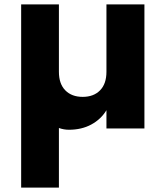

<svg xmlns="http://www.w3.org/2000/svg" viewBox="-20 -578 745 864"><path d="M629.9 -558.1V0H459V-82Q434.1 -41 390.6 -17.6Q347.2 5.9 290 5.9Q267.6 5.9 245.1 -2V266.1H75.2V-558.1H245.1V-254.9Q245.1 -200.7 273.9 -171.4Q302.7 -142.1 352.1 -142.1Q401.4 -142.1 430.2 -171.4Q459 -200.7 459 -254.9V-558.1Z"/></svg>

Font: SVN-Poppins
Style: Bold
Weight: 700
Designer: Ninad Kale (Devanagari), Jonny Pinhorn (Latin)
Foundry: Indian Type Foundry
Version: Version 3.200;PS 1.000;hotconv 16.6.54;makeotf.lib2.5.65590